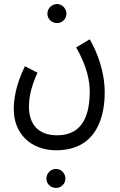

<svg xmlns="http://www.w3.org/2000/svg" viewBox="-20 -659 592 948"><path d="M262 -545C287 -545 308 -566 308 -591C308 -617 287 -639 262 -639C235 -639 214 -617 214 -591C214 -566 235 -545 262 -545ZM48 -119C48 2 134 83 257 83C465 83 497 -96 497 -202C497 -306 460 -402 423 -465L356 -425C412 -328 423 -254 423 -208C423 -97 392 9 262 9C166 9 123 -49 123 -132C123 -185 136 -235 165 -300L103 -332C57 -237 48 -168 48 -119ZM257 269C282 269 303 248 303 223C303 197 282 175 257 175C230 175 209 197 209 223C209 248 230 269 257 269Z"/></svg>

Font: Noto Sans Arabic UI XCn
Style: Regular
Weight: 400
Width: 2
Designer: Monotype Design Team, Nadine Chahine and Nizar Qandah
Foundry: Monotype Imaging Inc.
Version: Version 2.010